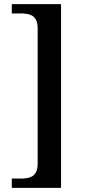

<svg xmlns="http://www.w3.org/2000/svg" viewBox="-20 -780 415 928"><path d="M37 128H275V-760H37V-715H80C125 -715 162 -706 162 -643V11C162 74 125 83 80 83H37Z"/></svg>

Font: Noto Serif Vithkuqi Medium
Style: Regular
Weight: 500
Version: Version 1.005